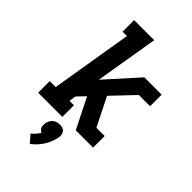

<svg xmlns="http://www.w3.org/2000/svg" viewBox="-292 -830 1184 1184"><g transform="rotate(45 300.0 -237.5)"><path d="M33 0V-101H85L173 -634H135V-735H310L241 -321L429 -530H580V-429H482L347 -287L440 -101H512V0H361L262 -198L212 -146L205 -101H244V0ZM220 260 178 211Q191 201 202.5 188Q214 175 223 160Q215 157 209 151.5Q203 146 200 138.5Q197 131 196.5 122Q196 113 197 104Q199 92 205 80Q211 68 220.5 59.5Q230 51 242.5 47.5Q255 44 267 44Q280 44 291 47.5Q302 51 309 59.5Q316 68 318 80Q320 92 318 104Q314 126 305.5 148Q297 170 284.5 190Q272 210 255.5 228Q239 246 220 260Z"/></g></svg>

Font: Iosevka Slab Extended Oblique
Style: Bold
Weight: 700
Width: 7
Italic angle: -9°
Monospace: yes
Designer: Belleve Invis
Foundry: Belleve Invis
Version: Version 11.1.1; ttfautohint (v1.8.3)